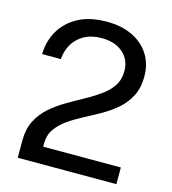

<svg xmlns="http://www.w3.org/2000/svg" viewBox="-109 -822 814 911"><g transform="rotate(15 298.0 -366.5)"><path d="M62 0V-86Q62 -141.5 82.8 -182Q103.5 -222.5 137.8 -252.8Q172 -283 212.8 -307Q253.5 -331 294.2 -353.2Q335 -375.5 369.2 -399.8Q403.5 -424 424 -454.8Q444.5 -485.5 444.5 -527.5Q444.5 -582.5 405.8 -617Q367 -651.5 301 -651.5Q230 -651.5 187 -611.5Q144 -571.5 138.5 -505H46.5Q47.5 -567.5 77 -619.2Q106.5 -671 163.5 -702Q220.5 -733 304.5 -733Q377 -733 430.5 -707.2Q484 -681.5 513.2 -635.2Q542.5 -589 542.5 -527.5Q542.5 -471.5 522 -431.5Q501.5 -391.5 467.8 -362Q434 -332.5 393.8 -309.8Q353.5 -287 313.2 -266Q273 -245 239.5 -221.5Q206 -198 185.5 -168Q165 -138 165 -96.5V-82H546.5V0Z"/></g></svg>

Font: Public Sans
Style: Regular
Weight: 400
Designer: The Public Sans project authors (U.S. Web Design System). Libre Franklin designed by Pablo Impallari and Rodrigo Fuenzal
Version: Version 1.008; ttfautohint (v1.8.1) -l 8 -r 50 -G 200 -x 14 